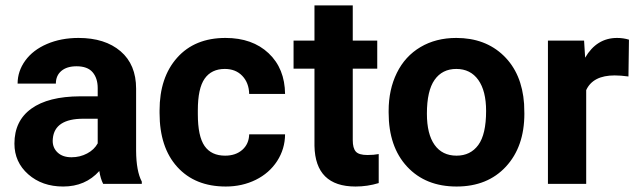

<svg xmlns="http://www.w3.org/2000/svg" viewBox="-20 -678 2351 708"><path d="M360.4 0Q350.6 -19 346.2 -47.4Q294.9 9.8 212.9 9.8Q135.3 9.8 84.2 -35.2Q33.2 -80.1 33.2 -148.4Q33.2 -232.4 95.5 -277.3Q157.7 -322.3 275.4 -322.8H340.3V-353Q340.3 -389.6 321.5 -411.6Q302.7 -433.6 262.2 -433.6Q226.6 -433.6 206.3 -416.5Q186 -399.4 186 -369.6H44.9Q44.9 -415.5 73.2 -454.6Q101.6 -493.7 153.3 -515.9Q205.1 -538.1 269.5 -538.1Q367.2 -538.1 424.6 -489Q481.9 -439.9 481.9 -351.1V-122.1Q482.4 -46.9 502.9 -8.3V0ZM243.7 -98.1Q274.9 -98.1 301.3 -112.1Q327.6 -126 340.3 -149.4V-240.2H287.6Q181.6 -240.2 174.8 -167L174.3 -158.7Q174.3 -132.3 192.9 -115.2Q211.4 -98.1 243.7 -98.1Z M810.1 -104Q849.1 -104 873.5 -125.5Q897.9 -147 898.9 -182.6H1031.2Q1030.8 -128.9 1002 -84.2Q973.1 -39.6 923.1 -14.9Q873 9.8 812.5 9.8Q699.2 9.8 633.8 -62.3Q568.4 -134.3 568.4 -261.2V-270.5Q568.4 -392.6 633.3 -465.3Q698.2 -538.1 811.5 -538.1Q910.6 -538.1 970.5 -481.7Q1030.3 -425.3 1031.2 -331.5H898.9Q897.9 -372.6 873.5 -398.2Q849.1 -423.8 809.1 -423.8Q759.8 -423.8 734.6 -387.9Q709.5 -352.1 709.5 -271.5V-256.8Q709.5 -175.3 734.4 -139.6Q759.3 -104 810.1 -104Z M1280.8 -658.2V-528.3H1371.1V-424.8H1280.8V-161.1Q1280.8 -131.8 1292 -119.1Q1303.2 -106.4 1335 -106.4Q1358.4 -106.4 1376.5 -109.9V-2.9Q1335 9.8 1291 9.8Q1142.6 9.8 1139.6 -140.1V-424.8H1062.5V-528.3H1139.6V-658.2Z M1413.1 -269Q1413.1 -347.7 1443.4 -409.2Q1473.6 -470.7 1530.5 -504.4Q1587.4 -538.1 1662.6 -538.1Q1769.5 -538.1 1837.2 -472.7Q1904.8 -407.2 1912.6 -294.9L1913.6 -258.8Q1913.6 -137.2 1845.7 -63.7Q1777.8 9.8 1663.6 9.8Q1549.3 9.8 1481.2 -63.5Q1413.1 -136.7 1413.1 -262.7ZM1554.2 -258.8Q1554.2 -183.6 1582.5 -143.8Q1610.8 -104 1663.6 -104Q1714.8 -104 1743.7 -143.3Q1772.5 -182.6 1772.5 -269Q1772.5 -342.8 1743.7 -383.3Q1714.8 -423.8 1662.6 -423.8Q1610.8 -423.8 1582.5 -383.5Q1554.2 -343.3 1554.2 -258.8Z M2297.4 -396Q2268.6 -399.9 2246.6 -399.9Q2166.5 -399.9 2141.6 -345.7V0H2000.5V-528.3H2133.8L2137.7 -465.3Q2180.2 -538.1 2255.4 -538.1Q2278.8 -538.1 2299.3 -531.7Z"/></svg>

Font: Vazir
Style: Bold
Weight: 700
Designer: Saber Rastikerdar
Foundry: Saber Rastikerdar
Version: Version 30.0.0